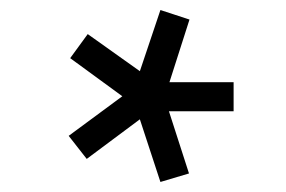

<svg xmlns="http://www.w3.org/2000/svg" viewBox="-20 -729 570 383"><path d="M446 -507H317L357 -383L300 -366L259 -491L153 -412L117 -458L224 -537L120 -613L155 -661L259 -587L300 -709L358 -690L318 -565H446Z"/></svg>

Font: TitilliumText22L Lt
Style: Medium
Weight: 500
Designer: Campivisivi
Foundry: Campivisivi
Version: 1.000